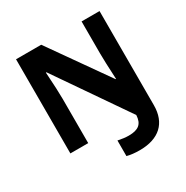

<svg xmlns="http://www.w3.org/2000/svg" viewBox="-204 -883 1221 1261"><g transform="rotate(-30 406.5 -252.0)"><path d="M496.1 210C642.1 210 723.1 134.8 723.1 0V-713.9H586.9V-471.2C586.9 -432.6 589.4 -366.7 594.2 -273.9H590.8L280.8 -713.9H89.8V0H225.1V-335.9C225.1 -376.5 222.2 -444.8 215.8 -540H220.2L590.8 -2C587.4 64 555.2 90.8 481 90.8C457 90.8 430.2 87.4 399.9 81.1V199.2C426.8 206.5 459 210 496.1 210Z"/></g></svg>

Font: Noto Reveo Sans
Style: Bold
Weight: 700
Designer: Monotype Design team
Foundry: Monotype Imaging Inc.
Version: Version 1.04